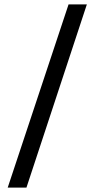

<svg xmlns="http://www.w3.org/2000/svg" viewBox="-20 -767 429 871"><path d="M15 84H100L374 -747H291Z"/></svg>

Font: HB Figtree Prototype
Style: Regular
Weight: 400
Designer: Alfredo Marco Pradil
Foundry: Hanken Design Co.®
Version: Version 1.002;Glyphs 3.2 (3228)